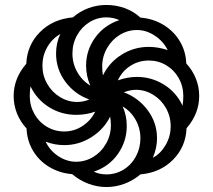

<svg xmlns="http://www.w3.org/2000/svg" viewBox="-20 -744 858 774"><path d="M271 -42Q220 -46 178.5 -71Q137 -96 113 -136.5Q89 -177 87 -226Q62 -253 48.5 -286.5Q35 -320 35 -357Q35 -428 86 -487Q89 -562 141 -614.5Q193 -667 274 -674Q301 -698 336 -711Q371 -724 409 -724Q448 -724 483.5 -711Q519 -698 546 -673Q597 -669 638.5 -644Q680 -619 704.5 -578.5Q729 -538 731 -488Q756 -461 769.5 -427.5Q783 -394 783 -357Q783 -286 732 -227Q729 -152 677.5 -100Q626 -48 546 -41Q518 -17 482.5 -3.5Q447 10 409 10Q372 10 336 -3.5Q300 -17 271 -42ZM327 -479Q327 -541 363 -591.5Q399 -642 461 -663Q436 -674 409 -674Q372 -674 340.5 -654.5Q309 -635 290.5 -601.5Q272 -568 272 -528Q272 -488 291.5 -453.5Q311 -419 344 -399Q327 -438 327 -479ZM580 -555Q617 -555 656 -542Q639 -577 604.5 -600Q570 -623 532 -623Q495 -623 463 -603.5Q431 -584 411.5 -550Q392 -516 392 -476Q392 -457 395 -440Q420 -492 470 -523.5Q520 -555 580 -555ZM340 -343Q281 -364 243.5 -414.5Q206 -465 206 -528Q206 -570 223 -607Q189 -587 170 -553Q151 -519 151 -480Q151 -440 170 -406.5Q189 -373 221.5 -353Q254 -333 291 -333Q317 -333 340 -343ZM719 -357Q719 -396 700.5 -429Q682 -462 650 -481Q618 -500 580 -500Q539 -500 505.5 -478.5Q472 -457 455 -420Q494 -434 532 -434Q590 -434 640 -403.5Q690 -373 716 -318Q719 -338 719 -357ZM364 -294Q328 -281 287 -281Q228 -281 178.5 -311.5Q129 -342 103 -396Q100 -378 100 -357Q100 -318 118.5 -285Q137 -252 169 -233Q201 -214 239 -214Q279 -214 312.5 -236Q346 -258 364 -294ZM668 -235Q668 -275 649 -308.5Q630 -342 597.5 -362Q565 -382 528 -382Q506 -382 479 -372Q538 -350 575.5 -299.5Q613 -249 613 -187Q613 -147 596 -108Q627 -124 647.5 -159Q668 -194 668 -235ZM546 -187Q546 -227 526.5 -261.5Q507 -296 474 -315Q491 -280 491 -236Q491 -174 455 -123Q419 -72 358 -52Q381 -41 409 -41Q447 -41 478.5 -60.5Q510 -80 528 -113.5Q546 -147 546 -187ZM427 -239Q427 -258 424 -274Q399 -223 348.5 -191Q298 -159 239 -159Q200 -159 164 -173Q181 -137 215 -114.5Q249 -92 287 -92Q324 -92 356 -111.5Q388 -131 407.5 -165Q427 -199 427 -239Z"/></svg>

Font: Noto Serif Armenian Black Narrow
Style: Regular
Weight: 900
Width: 4
Designer: Monotype Design team
Foundry: Monotype Imaging Inc.
Version: Version 1.000